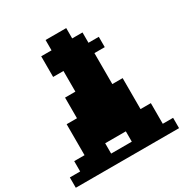

<svg xmlns="http://www.w3.org/2000/svg" viewBox="-284 -1082 1183 1240"><g transform="rotate(-30 308.0 -462.0)"><path d="M0 -77V-154H77V-385H154V-539H231V-693H154V-847H231V-924H385V-847H462V-770H539V-693H462V-462H539V-231H616V-77H693V0H-77V-77ZM231 -154V-77H385V-154Z"/></g></svg>

Font: Coral Pixels
Style: Regular
Weight: 400
Designer: Tanukizamurai
Foundry: TanukiFont
Version: Version 1.000; ttfautohint (v1.8.4.7-5d5b)